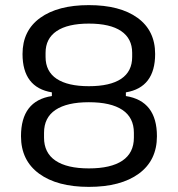

<svg xmlns="http://www.w3.org/2000/svg" viewBox="-20 -720 695 750"><path d="M327.1 10Q203.3 10 132.7 -41.7Q62 -93.5 62 -187.9Q62 -326.3 182.6 -344.8V-359.2Q68 -378.3 68 -509.1Q68 -600.5 137.1 -650.3Q206.2 -700 326.9 -700Q448.7 -700 517.3 -650.3Q586 -600.5 586 -509.1Q586 -378.3 471.7 -359.2V-344.8Q593 -325.7 593 -187.9Q593 -93.5 522.4 -41.7Q451.8 10 327.1 10ZM327.1 -62.2Q413.3 -62.2 458.2 -92.5Q503 -122.9 503 -182.3V-201.3Q503 -260.7 458.1 -290.7Q413.2 -320.7 327 -320.7Q241.7 -320.7 196.8 -290.7Q152 -260.7 152 -201.3V-182.3Q152 -122.9 196.9 -92.5Q241.8 -62.2 327.1 -62.2ZM327.1 -383.3Q410.3 -383.3 453.3 -412.1Q496.3 -441 496.3 -497.7V-513.7Q496.3 -569.4 453.3 -598.6Q410.3 -627.8 327.1 -627.8Q244.7 -627.8 201.3 -598.6Q158 -569.4 158 -513.7V-497.7Q158 -441 201.4 -412.1Q244.8 -383.3 327.1 -383.3Z"/></svg>

Font: Mozilla Text ExtraLight
Style: Regular
Weight: 200
Designer: Studio DRAMA
Foundry: Studio DRAMA
Version: Version 1.000